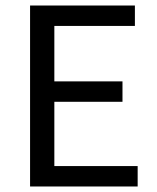

<svg xmlns="http://www.w3.org/2000/svg" viewBox="-20 -676 568 696"><path d="M89 0V-656H469V-582H177V-381H424V-307H177V-74H479V0Z"/></svg>

Font: Assistant ExtraLight Medium
Style: Regular
Weight: 500
Version: Version 3.000